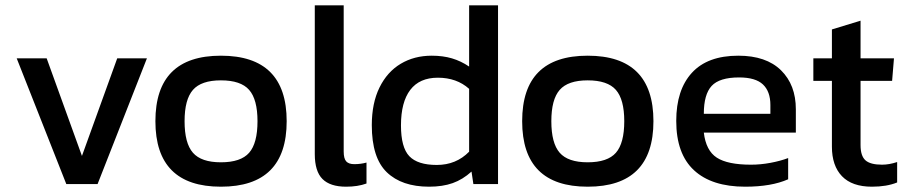

<svg xmlns="http://www.w3.org/2000/svg" viewBox="-20 -694 3427 724"><path d="M43 -474H156L289 -106L422 -474H534L348 0H230Z M566 -237Q566 -484 813 -484Q1061 -484 1061 -237Q1061 10 813 10Q566 10 566 -237ZM951 -237Q951 -319 919.5 -355Q888 -391 813 -391Q739 -391 707.5 -355Q676 -319 676 -237Q676 -154 707.5 -118Q739 -82 813 -82Q888 -82 919.5 -118Q951 -154 951 -237Z M1167 -113V-674H1276V-123Q1276 -96 1285.5 -85.5Q1295 -75 1316 -75Q1340 -75 1362 -81V-2Q1329 10 1285 10Q1225 10 1196 -19Q1167 -48 1167 -113Z M1382 -222Q1382 -305 1411 -364Q1440 -423 1491 -453.5Q1542 -484 1608 -484Q1650 -484 1684 -474Q1718 -464 1749 -443V-674H1858V0H1765L1758 -47Q1725 -17 1687 -3.5Q1649 10 1598 10Q1495 10 1438.5 -44.5Q1382 -99 1382 -222ZM1749 -122V-359Q1702 -401 1631 -401Q1562 -401 1527 -355Q1492 -309 1492 -221Q1492 -138 1523.5 -105Q1555 -72 1627 -72Q1700 -72 1749 -122Z M1949 -237Q1949 -484 2196 -484Q2444 -484 2444 -237Q2444 10 2196 10Q1949 10 1949 -237ZM2334 -237Q2334 -319 2302.5 -355Q2271 -391 2196 -391Q2122 -391 2090.5 -355Q2059 -319 2059 -237Q2059 -154 2090.5 -118Q2122 -82 2196 -82Q2271 -82 2302.5 -118Q2334 -154 2334 -237Z M2530 -238Q2530 -355 2589 -419.5Q2648 -484 2764 -484Q2869 -484 2925 -429Q2981 -374 2981 -282V-194H2634Q2642 -126 2683 -99.5Q2724 -73 2812 -73Q2848 -73 2885.5 -80Q2923 -87 2952 -98V-18Q2889 10 2790 10Q2664 10 2597 -52Q2530 -114 2530 -238ZM2885 -265V-298Q2885 -349 2857 -375.5Q2829 -402 2767 -402Q2693 -402 2663.5 -370Q2634 -338 2634 -265Z M3117 -141V-389H3047V-474H3117V-583L3225 -616V-474H3351L3344 -389H3225V-147Q3225 -106 3243.5 -89.5Q3262 -73 3306 -73Q3333 -73 3363 -83V-6Q3324 10 3268 10Q3193 10 3155 -29.5Q3117 -69 3117 -141Z"/></svg>

Font: Kanit
Style: Regular
Weight: 400
Designer: Katatrad Team
Foundry: Cadson Demak
Version: Version 1.001